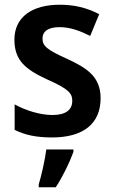

<svg xmlns="http://www.w3.org/2000/svg" viewBox="-20 -638 482 813"><path d="M406 -222C406 -312 350 -349 266 -388C179 -427 160 -443 160 -475C160 -506 185 -523 232 -523C279 -523 319 -507 362 -486L400 -578C346 -606 293 -618 233 -618C116 -618 41 -566 41 -470C41 -382 88 -344 179 -302C272 -261 286 -242 286 -211C286 -174 260 -151 202 -151C149 -151 87 -171 42 -196V-88C87 -66 134 -56 201 -56C331 -56 406 -113 406 -222ZM291 5V-5H176C171 38 155 106 144 143V155H216C247 108 275 49 291 5Z"/></svg>

Font: Noto Sans Malayalam UI SemiCondensed SemiBold
Style: Regular
Weight: 600
Width: 4
Designer: Jelle Bosma - Monotype Design Team
Foundry: Monotype Imaging Inc.
Version: Version 2.104